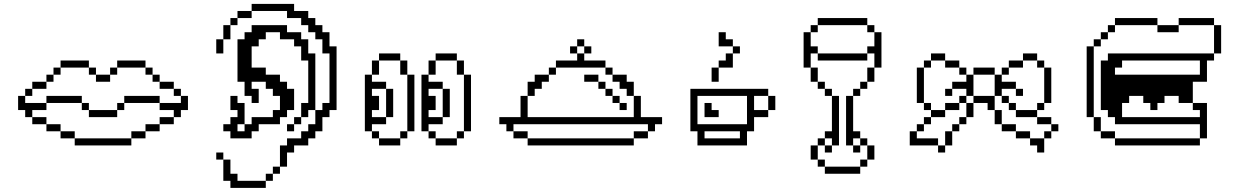

<svg xmlns="http://www.w3.org/2000/svg" viewBox="-20 -734 6254 969"><path d="M357.1 -35.7V-71.4H285.7V-35.7ZM357.1 -35.7V0H642.9V-35.7ZM285.7 -71.4V-107.1H214.3V-71.4ZM214.3 -107.1V-142.9H142.9V-107.1ZM142.9 -142.9V-178.6H214.3V-214.3H107.1V-250H71.4V-178.6H107.1V-142.9ZM214.3 -250V-214.3H392.9V-250ZM392.9 -214.3V-178.6H428.6V-214.3ZM428.6 -178.6V-142.9H571.4V-178.6ZM571.4 -214.3V-178.6H607.1V-214.3ZM607.1 -250V-214.3H785.7V-250ZM785.7 -214.3V-178.6H857.1V-142.9H892.9V-178.6H928.6V-250H892.9V-214.3ZM107.1 -285.7V-250H142.9V-285.7ZM142.9 -321.4V-285.7H214.3V-321.4ZM214.3 -357.1V-321.4H250V-357.1ZM250 -392.9V-357.1H285.7V-392.9ZM428.6 -428.6H285.7V-392.9H428.6ZM428.6 -392.9V-357.1H464.3V-392.9ZM464.3 -357.1V-321.4H535.7V-357.1ZM535.7 -392.9V-357.1H571.4V-392.9ZM571.4 -428.6V-392.9H714.3V-428.6ZM714.3 -392.9V-357.1H750V-392.9ZM750 -357.1V-321.4H785.7V-357.1ZM785.7 -321.4V-285.7H857.1V-321.4ZM857.1 -285.7V-250H892.9V-285.7ZM857.1 -142.9H785.7V-107.1H857.1ZM785.7 -107.1H714.3V-71.4H785.7ZM714.3 -71.4H642.9V-35.7H714.3Z M1071.4 35.7V71.4H1107.1V35.7ZM1107.1 71.4V178.6H1142.9V214.3H1321.4V178.6H1178.6V142.9H1142.9V71.4ZM1321.4 142.9V178.6H1357.1V142.9ZM1357.1 107.1V142.9H1392.9V107.1ZM1392.9 0V107.1H1428.6V35.7H1464.3V0H1535.7V-35.7H1571.4V-71.4H1607.1V-142.9H1642.9V-178.6H1678.6V-500H1642.9V-571.4H1607.1V-607.1H1571.4V-642.9H1535.7V-678.6H1464.3V-714.3H1250V-678.6H1428.6V-642.9H1500V-607.1H1535.7V-571.4H1571.4V-535.7H1607.1V-464.3H1642.9V-214.3H1607.1V-178.6H1571.4V-107.1H1535.7V-71.4H1500V-35.7H1428.6V0ZM1571.4 -178.6V-464.3H1535.7V-535.7H1500V-571.4H1428.6V-607.1H1250V-571.4H1214.3V-535.7H1178.6V-321.4H1214.3V-250H1250V-214.3H1285.7V-285.7H1250V-321.4H1321.4V-285.7H1357.1V-250H1392.9V-178.6H1357.1V-142.9H1250V-107.1H1214.3V-71.4H1178.6V-107.1H1214.3V-214.3H1178.6V-250H1142.9V-178.6H1178.6V-142.9H1142.9V-107.1H1107.1V-71.4H1142.9V-35.7H1250V-71.4H1285.7V-107.1H1392.9V-142.9H1428.6V-178.6H1464.3V-285.7H1428.6V-321.4H1392.9V-357.1H1321.4V-392.9H1250V-500H1285.7V-535.7H1321.4V-571.4H1392.9V-535.7H1464.3V-500H1500V-428.6H1535.7V-214.3H1500V-142.9H1535.7V-178.6ZM1250 -678.6H1178.6V-642.9H1250ZM1142.9 -642.9V-607.1H1178.6V-642.9ZM1107.1 -607.1V-535.7H1142.9V-607.1ZM1071.4 -535.7V-464.3H1107.1V-535.7ZM1464.3 -142.9V-107.1H1500V-142.9ZM1428.6 -107.1V-71.4H1464.3V-107.1Z M2000 -35.7H1892.9V0H2000ZM1821.4 -357.1V-71.4H1857.1V-107.1H1928.6V-142.9H1857.1V-178.6H1892.9V-250H1857.1V-285.7H1928.6V-321.4H1857.1V-357.1ZM1892.9 -35.7V-71.4H1857.1V-35.7ZM2000 -71.4V-35.7H2035.7V-71.4ZM2035.7 -357.1V-71.4H2071.4V-357.1ZM1857.1 -428.6V-357.1H1892.9V-428.6ZM1892.9 -464.3V-428.6H2000V-464.3ZM2000 -428.6V-357.1H2035.7V-428.6ZM1928.6 -285.7V-142.9H1964.3V-285.7ZM2285.7 -35.7H2178.6V0H2285.7ZM2107.1 -357.1V-71.4H2142.9V-107.1H2214.3V-142.9H2142.9V-178.6H2178.6V-250H2142.9V-285.7H2214.3V-321.4H2142.9V-357.1ZM2178.6 -35.7V-71.4H2142.9V-35.7ZM2285.7 -71.4V-35.7H2321.4V-71.4ZM2142.9 -428.6V-357.1H2178.6V-428.6ZM2178.6 -464.3V-428.6H2285.7V-464.3ZM2285.7 -428.6V-357.1H2321.4V-428.6ZM2214.3 -285.7V-142.9H2250V-285.7ZM2321.4 -357.1V-71.4H2357.1V-357.1Z M2642.9 -35.7V-71.4H2571.4V-35.7ZM2642.9 -35.7V0H3178.6V-35.7ZM3250 -71.4H3178.6V-35.7H3250ZM2571.4 -71.4V-107.1H3250V-71.4H3285.7V-107.1H3321.4V-142.9H3214.3V-250H3178.6V-142.9H2642.9V-250H2607.1V-142.9H2500V-107.1H2535.7V-71.4ZM2642.9 -321.4V-250H2678.6V-285.7H2714.3V-321.4H2750V-357.1H2678.6V-321.4ZM2750 -392.9V-357.1H2785.7V-392.9ZM2785.7 -428.6V-392.9H3035.7V-428.6H2928.6V-464.3H2892.9V-428.6ZM3035.7 -392.9V-357.1H3071.4V-392.9ZM3071.4 -357.1V-321.4H3107.1V-285.7H3142.9V-250H3178.6V-321.4H3142.9V-357.1ZM2892.9 -464.3V-500H2857.1V-464.3ZM2892.9 -535.7V-500H2928.6V-535.7ZM2928.6 -500V-464.3H2964.3V-500ZM2928.6 -357.1V-321.4H3000V-357.1ZM3000 -321.4V-285.7H3035.7V-321.4ZM3035.7 -285.7V-250H3071.4V-285.7ZM3071.4 -250V-214.3H3107.1V-250ZM3107.1 -214.3V-178.6H3142.9V-214.3Z M3500 -71.4V0H3750V-71.4H3785.7V-142.9H3857.1V-178.6H3785.7V-250H3857.1V-285.7H3464.3V-71.4ZM3500 -107.1V-250H3750V-107.1ZM3857.1 -250V-178.6H3892.9V-250ZM3535.7 -214.3V-142.9H3607.1V-178.6H3571.4V-214.3ZM3535.7 -35.7V-71.4H3714.3V-35.7ZM3571.4 -392.9V-321.4H3607.1V-392.9ZM3607.1 -428.6V-392.9H3678.6V-464.3H3642.9V-428.6ZM3678.6 -500V-535.7H3642.9V-571.4H3607.1V-500ZM3678.6 -500V-464.3H3714.3V-500Z M4142.9 107.1V71.4H4107.1V107.1ZM4142.9 107.1V142.9H4321.4V107.1ZM4321.4 71.4V107.1H4357.1V71.4ZM4357.1 0V71.4H4392.9V0ZM4357.1 0V-35.7H4321.4V0ZM4107.1 71.4V0H4071.4V71.4ZM4285.7 0V-35.7H4321.4V-71.4H4285.7V-250H4250V0ZM4285.7 0V35.7H4321.4V0ZM4142.9 0V-35.7H4107.1V0ZM4142.9 0V35.7H4178.6V0ZM4142.9 -71.4V-35.7H4178.6V0H4214.3V-250H4178.6V-71.4ZM4178.6 -250V-285.7H4142.9V-250ZM4285.7 -285.7V-250H4321.4V-285.7ZM4321.4 -321.4V-285.7H4357.1V-321.4ZM4357.1 -392.9V-321.4H4392.9V-392.9ZM4392.9 -464.3V-392.9H4428.6V-571.4H4392.9V-500H4357.1V-464.3ZM4392.9 -571.4V-607.1H4357.1V-571.4ZM4142.9 -285.7V-321.4H4107.1V-285.7ZM4107.1 -321.4V-392.9H4071.4V-321.4ZM4071.4 -392.9V-464.3H4107.1V-500H4071.4V-571.4H4035.7V-392.9ZM4071.4 -607.1V-571.4H4107.1V-607.1ZM4107.1 -464.3V-428.6H4357.1V-464.3ZM4357.1 -607.1V-642.9H4107.1V-607.1Z M4714.3 0V-35.7H4607.1V-71.4H4571.4V0ZM4714.3 0V35.7H4750V0ZM4607.1 -107.1V-71.4H4642.9V-107.1ZM4642.9 -142.9V-107.1H4678.6V-142.9ZM4678.6 -178.6V-214.3H4642.9V-178.6ZM4678.6 -178.6V-142.9H4750V-178.6ZM4642.9 -214.3V-392.9H4607.1V-214.3ZM4642.9 -428.6V-392.9H4678.6V-428.6ZM4678.6 -464.3V-428.6H4750V-464.3ZM4750 -428.6V-392.9H4821.4V-428.6ZM4821.4 -392.9V-357.1H4857.1V-392.9ZM4857.1 -357.1V-321.4H4785.7V-285.7H4857.1V-250H4892.9V-357.1ZM4750 -285.7V-250H4785.7V-285.7ZM4821.4 -250V-214.3H4857.1V-250ZM4821.4 -214.3H4750V-178.6H4821.4ZM4750 -71.4V0H4785.7V-71.4ZM4785.7 -107.1V-71.4H4821.4V-107.1ZM4821.4 -142.9V-107.1H4857.1V-142.9ZM4857.1 -214.3V-142.9H4892.9V-214.3ZM4892.9 -250V-214.3H4964.3V-178.6H5000V-250ZM5000 -178.6V-107.1H5035.7V-178.6ZM5035.7 -107.1V-71.4H5107.1V-107.1ZM5107.1 -71.4V-35.7H5178.6V-71.4ZM5178.6 -35.7V0H5214.3V35.7H5250V-35.7ZM5250 -71.4V-35.7H5285.7V-71.4ZM5285.7 -107.1V-142.9H5214.3V-107.1ZM5285.7 -107.1V-71.4H5321.4V-107.1ZM5214.3 -142.9V-178.6H5107.1V-142.9ZM5107.1 -178.6V-214.3H5071.4V-178.6ZM5071.4 -214.3V-250H5035.7V-214.3ZM5035.7 -250V-285.7H5107.1V-321.4H5035.7V-357.1H5000V-250ZM5000 -357.1V-392.9H4892.9V-357.1ZM5035.7 -392.9V-357.1H5071.4V-392.9ZM5107.1 -285.7V-250H5142.9V-285.7ZM5071.4 -428.6V-392.9H5142.9V-428.6ZM5142.9 -464.3V-428.6H5214.3V-464.3ZM5214.3 -428.6V-392.9H5250V-428.6ZM5250 -392.9V-214.3H5285.7V-392.9ZM5214.3 -214.3V-178.6H5250V-214.3Z M6035.7 -35.7H5607.1V0H6035.7ZM5607.1 -35.7V-71.4H5535.7V-35.7ZM5535.7 -71.4V-142.9H5500V-71.4ZM5500 -142.9V-500H5464.3V-142.9ZM5500 -535.7V-500H5535.7V-535.7ZM5535.7 -571.4V-535.7H5571.4V-571.4ZM5607.1 -642.9V-607.1H5821.4V-642.9ZM5571.4 -607.1V-571.4H5607.1V-607.1ZM5821.4 -607.1V-571.4H5928.6V-607.1ZM5928.6 -642.9V-607.1H6107.1V-642.9ZM6107.1 -607.1V-464.3H6142.9V-607.1ZM6107.1 -464.3H5571.4V-428.6H5535.7V-178.6H5571.4V-142.9H5607.1V-107.1H6035.7V-35.7H6071.4V-214.3H6000V-178.6H6035.7V-142.9H5642.9V-214.3H5678.6V-250H5750V-214.3H5785.7V-178.6H5821.4V-214.3H5857.1V-250H5928.6V-214.3H6000V-321.4H6071.4V-428.6H6107.1ZM6035.7 -428.6V-357.1H5607.1V-392.9H5642.9V-428.6Z"/></svg>

Font: Gossip Icons Med Pixel
Style: Regular
Weight: 500
Designer: Deborah Khodanovich
Version: Version 1.001;Glyphs 3.3.1 (3343)